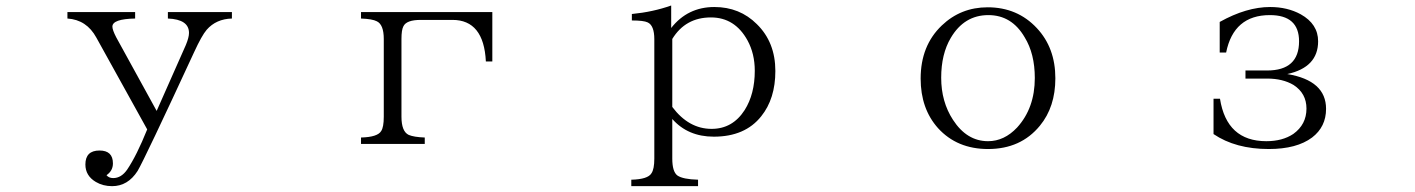

<svg xmlns="http://www.w3.org/2000/svg" viewBox="-20 -567 5040 684"><path d="M220.2 -523.9H461.4V-501Q380.4 -499.5 380.4 -472.2Q380.4 -460.4 394 -434.1L538.1 -171.9L642.1 -406.7Q653.3 -433.6 653.3 -449.7Q653.3 -498 578.1 -501V-523.9H806.2V-501Q750 -499.5 716.3 -460.9Q698.7 -440.4 671.4 -380.9Q495.6 -1 470.2 42Q435.5 96.2 379.4 96.2Q346.7 96.2 321.3 81.1Q284.2 59.1 284.2 19Q284.2 -30.8 334.5 -30.8Q382.3 -30.8 382.3 15.1Q382.3 41.5 359.4 57.1Q367.7 67.4 383.3 67.4Q412.1 67.4 433.1 37.1Q466.8 -12.7 504.4 -106L323.2 -433.1Q288.6 -496.6 220.2 -501Z M1266.1 -523.9H1733.9V-348.1H1710.9Q1703.6 -496.1 1591.8 -496.1H1479Q1427.7 -496.1 1417 -473.1Q1410.2 -460.4 1410.2 -428.2V-151.4Q1410.2 -98.6 1436 -86.4Q1454.1 -78.6 1493.2 -77.1V-54.2H1266.1V-77.1Q1325.2 -78.6 1337.9 -100.1Q1347.2 -113.8 1347.2 -151.4V-428.2Q1347.2 -479.5 1322.3 -491.2Q1306.6 -499.5 1266.1 -501Z M2229 96.2V73.2Q2288.1 71.8 2300.8 50.3Q2311 35.6 2311 -2V-427.2Q2311 -476.6 2287.1 -487.3Q2272.9 -494.1 2231 -494.1V-517.1Q2306.2 -524.4 2371.1 -547.4V-467.3Q2429.7 -542 2524.9 -542Q2615.2 -542 2676.3 -481Q2742.2 -416.5 2742.2 -314Q2742.2 -215.3 2691.9 -152.8Q2634.3 -80.1 2522.9 -80.1Q2430.7 -80.1 2375 -143.1V-2Q2375 44.4 2393.1 58.1Q2412.6 71.8 2466.8 73.2V96.2ZM2375 -186Q2433.6 -107.9 2515.1 -107.9Q2589.8 -107.9 2632.8 -174.8Q2668.9 -231.9 2668.9 -314.9Q2668.9 -375.5 2643.1 -422.9Q2598.1 -504.9 2512.7 -504.9Q2421.9 -504.9 2375 -428.2Z M3498.5 -541Q3604.5 -541 3673.8 -466.8Q3739.7 -396.5 3739.7 -288.1Q3739.7 -186 3684.6 -119.1Q3616.7 -36.1 3500 -36.1Q3389.6 -36.1 3321.8 -110.4Q3259.8 -179.7 3259.8 -287.1Q3259.8 -404.3 3335 -476.1Q3402.8 -541 3498.5 -541ZM3501 -513.2Q3415 -513.2 3367.2 -432.1Q3333 -374.5 3333 -290Q3333 -204.6 3375 -140.1Q3424.3 -64 3500 -64Q3557.6 -64 3603.5 -112.8Q3666.5 -182.1 3666.5 -289.1Q3666.5 -375.5 3630.4 -434.1Q3584.5 -513.2 3501 -513.2Z M4325.2 -379.9V-488.8Q4420.4 -542 4504.9 -542Q4566.4 -542 4613.8 -516.1Q4675.8 -481.4 4675.8 -419.9Q4675.8 -327.1 4565.9 -303.2Q4704.1 -280.3 4704.1 -179.2Q4704.1 -115.2 4654.3 -77.1Q4599.6 -36.1 4500 -36.1Q4381.8 -36.1 4303.2 -89.4V-215.3H4326.2Q4350.1 -64 4491.2 -64Q4548.8 -64 4587.4 -89.8Q4634.3 -123.5 4634.3 -180.2Q4634.3 -234.4 4588.4 -264.2Q4549.8 -287.1 4494.1 -287.1H4417V-315.9H4494.1Q4607.9 -315.9 4607.9 -419.9Q4607.9 -513.2 4503.9 -513.2Q4375 -513.2 4348.1 -379.9Z"/></svg>

Font: I.Ming
Style: Regular
Weight: 400
Designer: Ichiten Fonts Project
Version: Version 6.11; Dec 27, 2019